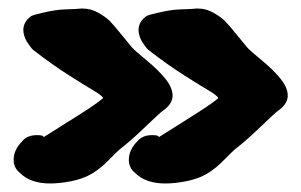

<svg xmlns="http://www.w3.org/2000/svg" viewBox="-20 -475 700 446"><path d="M411.1 -53.7Q384.8 -48.8 364.3 -48.8Q318.4 -48.8 293.9 -73.2Q279.3 -85 279.3 -103.5Q279.3 -127 298.8 -146.5Q310.5 -161.1 333 -161.1Q348.6 -161.1 348.6 -157.2Q348.6 -156.2 347.7 -156.2H348.6Q373 -171.9 405.3 -191.9Q437.5 -211.9 456.5 -224.6Q475.6 -237.3 487.3 -247.1Q483.4 -253.9 465.8 -264.2Q448.2 -274.4 408.2 -299.8Q368.2 -325.2 324.2 -359.4Q320.3 -363.3 318.4 -366.2L315.4 -370.1Q312.5 -374 309.6 -378.9Q306.6 -383.8 304.2 -391.1Q301.8 -398.4 301.8 -405.3Q301.8 -422.9 317.4 -435.5Q320.3 -438.5 327.1 -440.4Q344.7 -445.3 359.9 -448.2Q375 -451.2 383.8 -452.1Q392.6 -453.1 409.7 -453.6Q426.8 -454.1 435.5 -455.1H440.4Q459 -455.1 476.1 -445.3Q493.2 -435.5 502.4 -426.3Q511.7 -417 529.8 -394.5Q547.9 -372.1 554.7 -364.3Q559.6 -358.4 586.9 -335.9Q614.3 -313.5 631.3 -292.5Q648.4 -271.5 648.4 -252.9Q648.4 -233.4 626 -217.8Q620.1 -213.9 585 -180.2Q549.8 -146.5 525.4 -127.9Q518.6 -122.1 500 -103Q481.4 -84 461.4 -71.8Q441.4 -59.6 411.1 -53.7ZM143.6 -53.7Q117.2 -48.8 96.7 -48.8Q50.8 -48.8 26.4 -73.2Q11.7 -85 11.7 -103.5Q11.7 -127 31.2 -146.5Q43 -161.1 65.4 -161.1Q81.1 -161.1 81.1 -157.2Q81.1 -156.2 80.1 -156.2H81.1Q105.5 -171.9 137.7 -191.9Q169.9 -211.9 189 -224.6Q208 -237.3 219.7 -247.1Q215.8 -253.9 198.2 -264.2Q180.7 -274.4 140.6 -299.8Q100.6 -325.2 56.6 -359.4Q52.7 -363.3 50.8 -366.2L47.9 -370.1Q44.9 -374 42 -378.9Q39.1 -383.8 36.6 -391.1Q34.2 -398.4 34.2 -405.3Q34.2 -422.9 49.8 -435.5Q52.7 -438.5 59.6 -440.4Q77.1 -445.3 92.3 -448.2Q107.4 -451.2 116.2 -452.1Q125 -453.1 142.1 -453.6Q159.2 -454.1 168 -455.1H172.9Q191.4 -455.1 208.5 -445.3Q225.6 -435.5 234.9 -426.3Q244.1 -417 262.2 -394.5Q280.3 -372.1 287.1 -364.3Q292 -358.4 319.3 -335.9Q346.7 -313.5 363.8 -292.5Q380.9 -271.5 380.9 -252.9Q380.9 -233.4 358.4 -217.8Q352.5 -213.9 317.4 -180.2Q282.2 -146.5 257.8 -127.9Q251 -122.1 232.4 -103Q213.9 -84 193.8 -71.8Q173.8 -59.6 143.6 -53.7Z"/></svg>

Font: Essays1743
Style: Bold
Weight: 700
Designer: Based on the typeface in a 1743 English translation of the essays of Montaigne.  PostScript/TrueType font designed by Jo
Version: Version 002.100